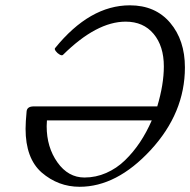

<svg xmlns="http://www.w3.org/2000/svg" viewBox="-20 -696 722 729"><path d="M282.2 13.2Q201.2 13.2 138.2 -41Q77.1 -94.7 77.1 -207Q77.1 -231.9 81.1 -273.9Q83.5 -292 107.9 -292H577.1Q602.1 -375.5 602.1 -443.8Q602.1 -521 563.2 -567.4Q524.4 -613.8 457 -613.8Q346.7 -613.8 219.2 -487.8Q215.3 -483.9 206.5 -488.8Q197.8 -493.7 191.9 -501.7Q186 -509.8 189 -513.2Q320.8 -675.8 473.1 -675.8Q569.8 -675.8 626 -609.6Q682.1 -543.5 682.1 -439.9Q682.1 -267.1 551.8 -126Q422.9 13.2 282.2 13.2ZM300.8 -22Q343.8 -22 383.3 -39.3Q422.9 -56.6 454.6 -87.4Q486.3 -118.2 511.5 -156Q536.6 -193.8 556.2 -238.8H158.2Q158.2 -234.9 157.7 -227.8Q157.2 -220.7 157.2 -216.8Q157.2 -137.2 198 -79.6Q238.8 -22 300.8 -22Z"/></svg>

Font: Junicode SmCond
Style: Italic
Weight: 400
Width: 4
Italic angle: -11°
Designer: Peter S. Baker
Version: Version 2.206